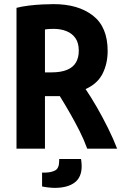

<svg xmlns="http://www.w3.org/2000/svg" viewBox="-20 -721 600 931"><path d="M60 0V-683Q87 -690 120.5 -694Q154 -698 186 -699.5Q218 -701 240 -701Q359 -701 430.5 -645.5Q502 -590 502 -474Q502 -413 477.5 -364Q453 -315 395 -289Q421 -251 449.5 -201.5Q478 -152 504 -99.5Q530 -47 548 0H403Q387 -44 365.5 -86.5Q344 -129 320 -171Q296 -213 270 -255Q266 -255 262.5 -255Q259 -255 255 -255H198V0ZM198 -370H228Q276 -370 305.5 -382.5Q335 -395 348.5 -418.5Q362 -442 362 -475Q362 -512 346.5 -535Q331 -558 303.5 -569.5Q276 -581 240 -581Q233 -581 221 -580.5Q209 -580 198 -578ZM245 190Q230 190 210.5 187.5Q191 185 184 183V116H200Q231 115 249 104.5Q267 94 267 58V50H373Q376 69 376 85Q376 139 341.5 164.5Q307 190 245 190Z"/></svg>

Font: Ubuntu Sans Mono
Style: Bold
Weight: 700
Monospace: yes
Designer: Dalton Maag Ltd
Foundry: Dalton Maag Ltd
Version: Version 1.006